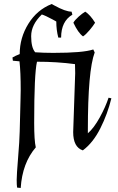

<svg xmlns="http://www.w3.org/2000/svg" viewBox="-20 -733 588 955"><path d="M451 -472Q417 -382 417 -86V-70Q447 -96 476 -148.5Q505 -201 520 -247L534 -244Q515 -166 479 -94.5Q443 -23 392 15Q344 -1 344 -76Q344 -76 354 -369L353 -414Q264 -426 164 -426Q150 -367 150 -122Q150 -34 158 0Q91 78 83 202L65 200Q63 187 63 161.5Q63 136 70 51.5Q77 -33 78 -79L82 -235L83 -285Q83 -374 77 -428Q47 -431 44 -431L42 -447Q55 -455 78 -464Q78 -545 121 -614.5Q164 -684 237 -713L250 -706Q306 -675 336 -675L340 -660Q284 -627 284 -546H270Q260 -584 260 -626L242 -636Q205 -656 188 -661Q135 -610 135 -553Q135 -496 155 -473Q197 -470 245 -470Q394 -470 444 -487ZM453 -620Q444 -605 425.5 -583Q407 -561 393 -552Q369 -569 345 -620Q352 -633 371 -650Q390 -667 404 -675Q429 -659 453 -620Z"/></svg>

Font: Almendra
Style: Italic
Weight: 400
Italic angle: -12°
Designer: Ana Sanfelippo
Foundry: Ana Sanfelippo
Version: Version 1.004